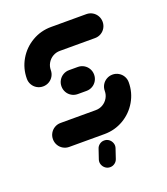

<svg xmlns="http://www.w3.org/2000/svg" viewBox="-125 -606 726 837"><g transform="rotate(-20 238.5 -187.5)"><path d="M389.3 -231.9Q404.4 -231.9 417.2 -224.4Q430 -217 437.4 -204.3Q444.8 -191.5 444.8 -176.3Q444.8 -128.5 421.1 -88Q397.4 -47.4 356.9 -23.7Q316.3 0 268.1 0H104.8Q89.6 0 76.9 -7.4Q64.1 -14.8 56.7 -27.6Q49.3 -40.4 49.3 -55.6Q49.3 -70.7 56.7 -83.5Q64.1 -96.3 76.9 -103.7Q89.6 -111.1 104.8 -111.1H268.1Q285.9 -111.1 300.9 -119.8Q315.9 -128.5 324.8 -143.5Q333.7 -158.5 333.7 -176.3Q333.7 -191.5 341.1 -204.3Q348.5 -217 361.3 -224.4Q374.1 -231.9 389.3 -231.9ZM314.4 -259.3Q314.4 -244.1 307 -231.3Q299.6 -218.5 286.9 -211.1Q274.1 -203.7 258.9 -203.7H218.5Q203.3 -203.7 190.6 -211.1Q177.8 -218.5 170.4 -231.3Q163 -244.1 163 -259.3Q163 -274.4 170.4 -287.2Q177.8 -300 190.6 -307.4Q203.3 -314.8 218.5 -314.8H258.9Q274.1 -314.8 286.9 -307.4Q299.6 -300 307 -287.2Q314.4 -274.4 314.4 -259.3ZM88.1 -286.7Q73 -286.7 60.2 -294.1Q47.4 -301.5 40 -314.3Q32.6 -327 32.6 -342.2Q32.6 -390 56.3 -430.6Q80 -471.1 120.6 -494.8Q161.1 -518.5 209.3 -518.5H372.6Q387.8 -518.5 400.6 -511.1Q413.3 -503.7 420.7 -490.9Q428.1 -478.1 428.1 -463Q428.1 -447.8 420.7 -435Q413.3 -422.2 400.6 -414.8Q387.8 -407.4 372.6 -407.4H209.3Q191.5 -407.4 176.5 -398.7Q161.5 -390 152.6 -375Q143.7 -360 143.7 -342.2Q143.7 -327 136.3 -314.3Q128.9 -301.5 116.1 -294.1Q103.3 -286.7 88.1 -286.7ZM207 95.9 221.9 51.9Q225.2 40.4 235 33Q244.8 25.6 257 25.6Q269.3 25.6 278.7 32.6Q288.1 39.6 292.2 50.9Q296.3 62.2 292.6 73.7L277.8 117.8Q274.4 129.3 264.6 136.7Q254.8 144.1 242.6 144.1Q230.4 144.1 220.9 137Q211.5 130 207.4 118.7Q203.3 107.4 207 95.9Z"/></g></svg>

Font: 26F Galaxy Sans
Style: Regular
Weight: 400
Designer: C₂₉H₂₅N₃O₅
Version: Version 1.100;FEAKit 1.0